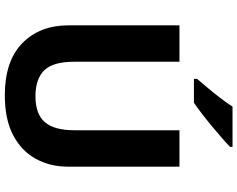

<svg xmlns="http://www.w3.org/2000/svg" viewBox="-114 -860 984 796"><g transform="rotate(90 378.0 -462.0)"><path d="M671 -252Q671 -178 638.5 -118.5Q606 -59 540.5 -24.5Q475 10 375 10Q233 10 159 -62.5Q85 -135 85 -254V-714H236V-277Q236 -189 272 -153Q308 -117 379 -117Q453 -117 486.5 -156Q520 -195 520 -278V-714H671ZM589 -924Q575 -910 552 -890Q529 -870 502.5 -848Q476 -826 450.5 -806.5Q425 -787 406 -774H307V-787Q323 -806 344.5 -831.5Q366 -857 387 -884.5Q408 -912 422 -934H589Z"/></g></svg>

Font: Noto Sans Gunjala Gondi
Style: Regular
Weight: 400
Designer: Ek Type
Foundry: Ek Type
Version: Version 1.004